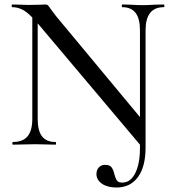

<svg xmlns="http://www.w3.org/2000/svg" viewBox="-20 -645 769 856"><path d="M710 -613Q629 -613 629 -510V13Q629 98 595 144.5Q561 191 499 191Q459 191 434.5 174Q410 157 410 131Q410 113 420.5 101.5Q431 90 448 90Q469 90 477 100.5Q485 111 490 132Q495 151 501.5 160Q508 169 525 169Q562 169 583 127Q604 85 604 15V0L148 -541V-115Q148 -62 167.5 -37Q187 -12 227 -12Q230 -12 230 -6Q230 0 227 0Q201 0 187 -1L136 -2L82 -1Q67 0 38 0Q35 0 35 -6Q35 -12 38 -12Q82 -12 103 -37.5Q124 -63 124 -115V-567Q99 -593 78 -603Q57 -613 35 -613Q32 -613 32 -619Q32 -625 35 -625L74 -624Q86 -623 108 -623L159 -624Q169 -625 182 -625Q190 -625 194 -621Q198 -617 206 -605L230 -573L604 -123V-510Q604 -562 584.5 -587.5Q565 -613 525 -613Q523 -613 523 -619Q523 -625 525 -625L565 -624Q595 -622 616 -622Q636 -622 668 -624L710 -625Q713 -625 713 -619Q713 -613 710 -613Z"/></svg>

Font: Cormorant Infant Medium
Style: Regular
Weight: 500
Designer: Christian Thalmann (Catharsis Fonts)
Version: Version 3.000